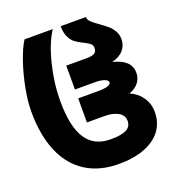

<svg xmlns="http://www.w3.org/2000/svg" viewBox="-135 -831 870 956"><g transform="rotate(-20 300.0 -353.0)"><path d="M11 -375Q11 -429.5 24.2 -498.2Q37.5 -567 58.8 -628.8Q80 -690.5 102.5 -725H252Q213 -665.5 188.8 -567.5Q164.5 -469.5 164.5 -375Q164.5 -239.5 206.8 -175Q249 -110.5 336.5 -110.5Q392.5 -110.5 419.2 -124Q446 -137.5 446 -169Q446 -197.5 419 -213.8Q392 -230 344.5 -230H253V-357.5H358Q392.5 -357.5 409.8 -363.2Q427 -369 427 -379.5Q427 -390.5 408.5 -397.5Q390 -404.5 358 -404.5H253V-531H362Q389 -531 402.2 -538.5Q415.5 -546 415.5 -565.5Q415.5 -580.5 405.2 -589.2Q395 -598 373 -608.5Q348.5 -620.5 332.8 -632Q317 -643.5 305.5 -666.2Q294 -689 294 -725H427.5Q427.5 -711 439.8 -698.8Q452 -686.5 477.5 -669Q502.5 -651.5 518.2 -638Q534 -624.5 545.2 -605Q556.5 -585.5 556.5 -561Q556.5 -529 536.2 -504.8Q516 -480.5 474 -469.5Q520 -459.5 544.5 -436.5Q569 -413.5 569 -379Q569 -349 551.2 -326.5Q533.5 -304 501.5 -293Q540.5 -277 564.5 -242.5Q588.5 -208 588.5 -164Q588.5 -107.5 557.8 -66.2Q527 -25 469.2 -3Q411.5 19 333.5 19Q231.5 19 159.2 -26.8Q87 -72.5 49 -160.8Q11 -249 11 -375Z"/></g></svg>

Font: JuliaMono Black
Style: Regular
Weight: 900
Monospace: yes
Designer: cormullion
Foundry: corm
Version: Version 0.054; ttfautohint (v1.8.4)